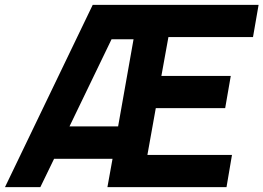

<svg xmlns="http://www.w3.org/2000/svg" viewBox="-38 -770 1084 790"><path d="M655 -617.5 626 -457.5H911.5L888.5 -325H603L568.5 -132.5H916.5L894 0H404L425 -116.5H184.5L128 0H-17.5L343.5 -750H1026L1003 -617.5ZM448 -250 511.5 -608.5H421L248 -250Z"/></svg>

Font: Russisch Sans ExtraBold
Style: Italic
Weight: 800
Width: 4
Italic angle: -10°
Designer: Michael Sharanda (font) & Cristiano Sobral (main changes)
Foundry: Michael Sharanda
Version: Version 2.00;September 8, 2020;FontCreator 13.0.0.2681 64-bi